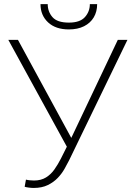

<svg xmlns="http://www.w3.org/2000/svg" viewBox="-20 -905 667 935"><path d="M330.6 -240.7 553.7 -710.9H600.6L316.4 -124Q307.1 -106 294.2 -82.8Q281.2 -59.6 261.2 -38.6Q241.2 -17.6 212.6 -3.7Q184.1 10.3 143.6 10.3Q133.8 10.3 120.1 8.5Q106.4 6.8 100.1 4.4L106.4 -30.3Q113.3 -28.3 124.8 -27.1Q136.2 -25.9 145.5 -25.9Q179.7 -25.9 203.9 -40.8Q228 -55.7 245.1 -80.1Q262.2 -104.5 276.4 -132.3ZM67.4 -710.9 331.1 -226.1 346.2 -192.9 311.5 -179.7 20.5 -710.9ZM417.5 -884.8H453.1Q453.1 -848.6 436.8 -820.8Q420.4 -793 389.4 -777.3Q358.4 -761.7 315.4 -761.7Q251 -761.7 214.1 -796.1Q177.2 -830.6 177.2 -884.8H212.4Q212.4 -848.1 235.6 -821.5Q258.8 -794.9 315.4 -794.9Q369.6 -794.9 393.6 -821.8Q417.5 -848.6 417.5 -884.8Z"/></svg>

Font: Roboto ExtraLight
Style: Regular
Weight: 250
Designer: Christian Robertson
Foundry: Google
Version: Version 3.009; 2024